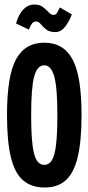

<svg xmlns="http://www.w3.org/2000/svg" viewBox="-20 -819 390 850"><path d="M176 11Q120 11 83 -20Q46 -51 28.5 -121.5Q11 -192 11 -310Q11 -483 51 -556.5Q91 -630 176 -630Q261 -630 301 -556.5Q341 -483 341 -310Q341 -192 323.5 -121.5Q306 -51 269.5 -19.5Q233 12 176 11ZM176 -89Q196 -89 209 -108.5Q222 -128 228 -176.5Q234 -225 234 -311Q234 -432 220 -481Q206 -530 176 -530Q145 -530 131.5 -481Q118 -432 118 -311Q118 -225 124 -176.5Q130 -128 143 -108.5Q156 -89 176 -89ZM245 -786 298 -755Q285 -721 267 -699Q249 -677 225 -677Q199 -677 184.5 -688.5Q170 -700 160.5 -712Q151 -724 140 -724Q128 -724 121 -714Q114 -704 108 -688L51 -715Q62 -755 83 -777Q104 -799 132 -799Q156 -799 170.5 -787.5Q185 -776 195.5 -764.5Q206 -753 217 -753Q228 -753 233.5 -764Q239 -775 245 -786Z"/></svg>

Font: Inconsolata ExtraCondensed Black
Style: Regular
Weight: 900
Width: 2
Monospace: yes
Designer: Raph Levien, Cyreal, Brenton Simpson
Foundry: Raph Levien, Cyreal, Google
Version: Version 3.001; ttfautohint (v1.8.2.53-6de2)